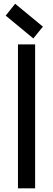

<svg xmlns="http://www.w3.org/2000/svg" viewBox="-20 -1018 287 1038"><path d="M77.1 0V-777.8H169.9V0ZM160.2 -810.1 10.7 -933.6 62 -997.6 211.9 -874Z"/></svg>

Font: Voltaire
Style: Regular
Weight: 400
Designer: Yvonne Schüttler, Eben Sorkin, Emma Marichal
Foundry: Sorkin Type Co.
Version: Version 1.010; ttfautohint (v1.8.4.7-5d5b)